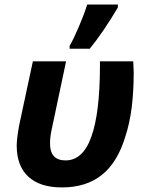

<svg xmlns="http://www.w3.org/2000/svg" viewBox="-20 -817 644 847"><path d="M53.7 -174.8Q53.7 -202.6 64 -261.7L125 -546.4H271.5L210.4 -257.3Q205.1 -233.4 202.9 -217Q200.7 -200.7 200.7 -184.1Q200.7 -146 218 -127.7Q235.4 -109.4 269 -109.4Q346.2 -109.4 383.3 -214.8Q420.4 -318.8 420.9 -522.9V-546.4H567.9Q569.8 -510.3 569.8 -496.6Q569.8 -325.2 533.2 -215.8Q499.5 -102.1 430.2 -46.1Q360.8 9.8 253.4 9.8Q156.2 9.8 105 -37.6Q53.7 -85 53.7 -174.8ZM364.7 -796.9H500V-784.2Q437 -677.2 376 -602.1H287.1V-614.3Q304.7 -645 327.6 -698.5Q350.6 -752 364.7 -796.9Z"/></svg>

Font: Viking Open Sans
Style: Bold Italic
Weight: 700
Italic angle: -12°
Foundry: Ascender Corporation
Version: Version 2.000